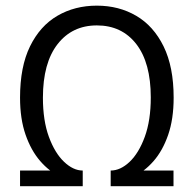

<svg xmlns="http://www.w3.org/2000/svg" viewBox="-20 -659 686 680"><path d="M273 -14.5Q233.5 -14.5 194 -33Q154.5 -51.5 122.2 -88.8Q90 -126 70.5 -182Q51 -238 51 -313Q51 -423 86.5 -495.2Q122 -567.5 183.5 -603.2Q245 -639 323 -639Q401 -639 462.5 -603Q524 -567 559.5 -494.5Q595 -422 595 -313Q595 -237.5 575.5 -181.2Q556 -125 523.5 -88Q491 -51 451.5 -32.8Q412 -14.5 372 -14.5V-55Q406.5 -55 439 -85.8Q471.5 -116.5 492.8 -174.5Q514 -232.5 514 -314Q514 -436.5 462.8 -502.8Q411.5 -569 323 -569Q235.5 -569 183.8 -502.5Q132 -436 132 -313Q132 -232 153.2 -174.2Q174.5 -116.5 207 -85.8Q239.5 -55 273 -55ZM51 0.5V-55H273V0.5ZM372 0.5V-55H594.5V0.5Z"/></svg>

Font: Karla
Style: Regular
Weight: 400
Designer: Jonathan Pinhorn
Version: Version 2.004;gftools[0.9.33]